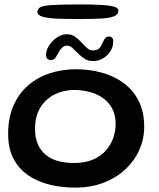

<svg xmlns="http://www.w3.org/2000/svg" viewBox="-20 -814 710 860"><path d="M315.7 26.3Q257.2 26.3 203.5 13.3Q149.8 0.4 107.7 -27.9Q65.5 -56.2 41 -102.1Q16.5 -148 16.5 -214Q16.5 -286.5 40.3 -340.8Q64.1 -395.1 106 -431.4Q147.9 -467.7 203.2 -485.8Q258.6 -503.8 321.5 -503.8Q378.6 -503.8 433 -489.4Q487.3 -475.1 530.9 -444.1Q574.5 -413.2 600.2 -363.9Q625.9 -314.6 625.9 -244.9Q625.9 -192.7 604.7 -144.1Q583.6 -95.4 543.3 -57.2Q503 -18.9 445.7 3.7Q388.4 26.3 315.7 26.3ZM311.1 -83.9Q361.9 -83.9 397.5 -99.6Q433.1 -115.3 455.2 -141.1Q477.4 -166.9 487.7 -197.5Q498 -228.1 498 -258.1Q498 -300 481.8 -329.2Q465.7 -358.4 438.8 -376.5Q411.9 -394.6 378.9 -402.8Q345.9 -411.1 311.6 -411.1Q266.6 -411.1 226.6 -391.9Q186.6 -372.7 161.7 -333.9Q136.9 -295.1 136.9 -235.9Q136.9 -187.9 156.8 -153.8Q176.7 -119.7 215.5 -101.8Q254.3 -83.9 311.1 -83.9ZM208.4 -544.8Q199.1 -544.8 192.7 -550.5Q186.3 -556.2 186.3 -567.8Q186.3 -588.9 199.9 -610.3Q213.6 -631.8 235 -646.2Q256.4 -660.7 279.2 -660.7Q300.2 -660.7 316.1 -649.7Q331.9 -638.7 344.7 -624.5Q357.6 -610.2 369.5 -599.2Q381.5 -588.2 394.8 -588.2Q411.3 -588.2 421.2 -595Q431 -601.8 439.7 -622.5Q446.7 -639.2 453.1 -644.9Q459.6 -650.6 468.9 -650.6Q475.7 -650.6 481.4 -645.7Q487.2 -640.8 487.2 -627.4Q487.2 -603.9 474.2 -584.1Q461.2 -564.2 440.8 -552.2Q420.3 -540.3 397.4 -540.3Q375.3 -540.3 358.8 -550.8Q342.4 -561.3 329.2 -575Q316.1 -588.7 304.4 -599.2Q292.6 -609.7 280.2 -609.7Q266.8 -609.7 255.9 -597.9Q245 -586.2 235.2 -566.6Q229.2 -554.2 222.7 -549.5Q216.1 -544.8 208.4 -544.8ZM327.1 -728.8Q274.1 -728.8 233.7 -730.6Q193.2 -732.4 170.4 -739.2Q147.6 -745.9 147.6 -761Q147.6 -775.3 162.3 -782.4Q177.1 -789.6 218.2 -791.8Q259.2 -794.1 338.5 -794.1Q391.4 -794.1 429.9 -792.2Q468.4 -790.2 489.3 -784.5Q510.3 -778.8 510.3 -766.7Q510.3 -748.8 490.2 -740.8Q470 -732.7 429.5 -730.8Q389 -728.8 327.1 -728.8Z"/></svg>

Font: Gluten Thin
Style: Regular
Weight: 100
Designer: Tyler Finck
Foundry: Etcetera Type Company
Version: Version 1.300